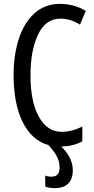

<svg xmlns="http://www.w3.org/2000/svg" viewBox="-20 -745 486 989"><path d="M297 -66Q350 -66 404 -93V-17Q359 8 295 10Q323 35 339 67Q355 99 355 131Q355 177 331.5 200.5Q308 224 262 224Q232 224 213 216V159Q224 165 246 165Q287 165 287 118Q287 90 274 63Q261 36 229 2Q144 -22 97 -116Q50 -210 50 -358Q50 -462 77 -545Q104 -628 157.5 -676.5Q211 -725 289 -725Q361 -725 422 -689L392 -618Q343 -649 292 -649Q214 -649 175.5 -566Q137 -483 137 -357Q137 -222 180 -144Q223 -66 297 -66Z"/></svg>

Font: Noto Sans UI Cond
Style: Regular
Weight: 400
Width: 3
Designer: Monotype Design Team
Foundry: Monotype Imaging Inc.
Version: Version 1.001